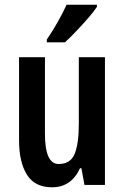

<svg xmlns="http://www.w3.org/2000/svg" viewBox="-20 -786 528 816"><path d="M426 -543V0H339L326 -71H320Q283 10 201 10Q128 10 94.5 -43.5Q61 -97 61 -189V-543H171V-218Q171 -89 229 -89Q280 -89 297.5 -132.5Q315 -176 315 -261V-543ZM392 -757Q379 -737 355 -709.5Q331 -682 304.5 -654Q278 -626 256 -606H179V-618Q206 -658 227 -695.5Q248 -733 263 -766H392Z"/></svg>

Font: Noto Sans Sinhala ExtraCondensed SemiBold
Style: Regular
Weight: 600
Width: 2
Designer: Jelle Bosma - Monotype Design Team
Foundry: Monotype Imaging Inc.
Version: Version 2.006; ttfautohint (v1.8.4.7-5d5b)